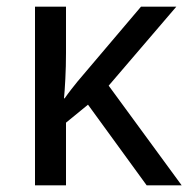

<svg xmlns="http://www.w3.org/2000/svg" viewBox="-20 -556 574 576"><path d="M509 -536 306 -299 525 0H420L244 -242L178 -188V0H85V-536H178V-397Q178 -357 176 -319Q174 -281 172 -261H174Q183 -274 193.5 -287.5Q204 -301 213 -312L403 -536Z"/></svg>

Font: Noto Sans
Style: Regular
Weight: 400
Designer: Monotype Design Team
Foundry: Monotype Imaging Inc.
Version: Version 2.007